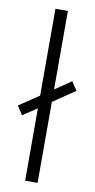

<svg xmlns="http://www.w3.org/2000/svg" viewBox="-93 -891 415 836"><g transform="rotate(10 114.0 -473.0)"><path d="M82 -93H137V-451L234 -517L209 -555L137 -506V-853H82V-469L-6 -410L19 -371L82 -413Z"/></g></svg>

Font: Noto Sans Kannada UI SemiCondensed Light
Style: Regular
Weight: 300
Width: 4
Designer: Jelle Bosma - Monotype Design Team
Foundry: Monotype Imaging Inc.
Version: Version 2.005